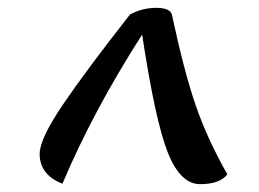

<svg xmlns="http://www.w3.org/2000/svg" viewBox="-20 -796 660 489"><path d="M311 -759Q342 -776 378 -776Q414 -776 418 -758Q449 -613 478.5 -527.5Q508 -442 559 -352Q540 -327 489.5 -327Q439 -327 407 -408.5Q375 -490 342 -708Q216 -511 139 -328Q81 -351 81 -404Q81 -442 139.5 -528.5Q198 -615 311 -759Z"/></svg>

Font: Merienda
Style: Regular
Weight: 400
Designer: Eduardo Rodriguez Tunni
Foundry: Eduardo Rodriguez Tunni
Version: Version 1.001